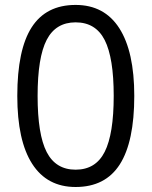

<svg xmlns="http://www.w3.org/2000/svg" viewBox="-20 -745 612 775"><path d="M522 -357.9Q522 -172.9 463.6 -81.5Q405.3 9.8 285.2 9.8Q169.9 9.8 109.9 -83.7Q49.8 -177.2 49.8 -357.9Q49.8 -544.4 107.9 -634.8Q166 -725.1 285.2 -725.1Q401.4 -725.1 461.7 -630.9Q522 -536.6 522 -357.9ZM131.8 -357.9Q131.8 -202.1 168.5 -131.1Q205.1 -60.1 285.2 -60.1Q366.2 -60.1 402.6 -132.1Q439 -204.1 439 -357.9Q439 -511.7 402.6 -583.3Q366.2 -654.8 285.2 -654.8Q205.1 -654.8 168.5 -584.2Q131.8 -513.7 131.8 -357.9Z"/></svg>

Font: f01899195
Style: Regular
Weight: 400
Foundry: Ascender Corporation
Version: Version 1.10